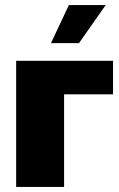

<svg xmlns="http://www.w3.org/2000/svg" viewBox="-20 -741 471 761"><path d="M44 -500H428V-367H234V0H44ZM253 -721H399L293 -570H182Z"/></svg>

Font: Moderustic ExtraBold
Style: Regular
Weight: 800
Designer: Tural Alisoy
Foundry: TAFT Foundry
Version: Version 2.120